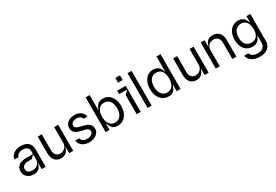

<svg xmlns="http://www.w3.org/2000/svg" viewBox="74 -2013 5009 3480"><g transform="rotate(-30 2578.0 -273.0)"><path d="M49 -154.8Q49 -213.8 79 -249.6Q109 -285.5 156.6 -300.4Q204.2 -315.3 260.7 -315.3H401.3V-380.7Q401.3 -409.4 387.3 -431.6Q373.2 -453.8 345.3 -466.3Q317.5 -478.7 277 -478.7Q236.5 -478.7 210.2 -467.7Q183.9 -456.7 169.2 -438.7Q154.5 -420.8 144.2 -396.3H59.7Q70.7 -451.3 103.5 -486.3Q136.4 -521.3 181.5 -536.9Q226.6 -552.6 277 -552.6Q374.3 -552.6 429.7 -506.4Q485.1 -460.2 485.1 -359.4V0H401.3V-130.7H397Q383.5 -59.7 344.1 -23.4Q304.7 12.8 235.1 12.8Q182.5 12.8 140.1 -7.1Q97.7 -27 73.3 -65Q49 -103 49 -154.8ZM401.3 -197.4V-307.5L333.8 -245.7H256.4Q222.3 -245.7 194.1 -235.1Q165.8 -224.4 149.3 -202.9Q132.8 -181.5 132.8 -150.6Q132.5 -108.3 164.1 -85.4Q195.7 -62.5 247.9 -62.5Q295.5 -62.5 330.3 -81.5Q365.1 -100.5 383.2 -131.4Q401.3 -162.3 401.3 -197.4Z M634.2 -198.9V-545.5H718V-204.5Q718 -165.5 733.1 -135.8Q748.2 -106.2 775.4 -90Q802.6 -73.9 837.4 -73.9Q870.4 -73.9 902.9 -90.6Q935.4 -107.2 956.7 -141Q978 -174.7 978 -223V-545.5H1061.8V0H978V-127.8H972.3Q952.8 -60 912.5 -26.5Q872.2 7.1 810.4 7.1Q758.2 7.1 718.4 -15.8Q678.6 -38.7 656.4 -84.9Q634.2 -131 634.2 -198.9Z M1185.4 -143.5H1268.5Q1289.4 -62.5 1392.8 -62.5Q1430.8 -62.5 1459.7 -73.9Q1488.6 -85.2 1504.4 -104.8Q1520.2 -124.3 1520.6 -147.7Q1519.9 -205.6 1439.6 -224.4L1348.7 -245.7Q1274.5 -263.1 1239 -300.4Q1203.5 -337.7 1203.8 -394.9Q1203.8 -440.3 1229.6 -476.2Q1255.3 -512.1 1301.1 -532.3Q1346.9 -552.6 1404.1 -552.6Q1483.7 -552.6 1532.5 -515.1Q1581.3 -477.6 1598 -410.5H1516.3Q1489.3 -480.1 1404.1 -480.1Q1371.1 -480.1 1344.5 -469.6Q1317.8 -459.2 1302.7 -440.7Q1287.6 -422.2 1287.6 -399.1Q1287.3 -368.3 1309.5 -350Q1331.7 -331.7 1381.4 -319.6L1462.4 -299.7Q1535.2 -282 1571 -245.4Q1606.9 -208.8 1607.2 -152Q1607.2 -105.1 1580.3 -68Q1553.3 -30.9 1504.8 -9.8Q1456.3 11.4 1394.2 11.4Q1307.9 11.4 1252.8 -27.7Q1197.8 -66.8 1185.4 -143.5Z M1740.8 0V-727.3H1824.6V-416.2H1831.7Q1847.3 -476.9 1888 -514.7Q1928.6 -552.6 2002.1 -552.6Q2064.3 -552.6 2114.3 -517.9Q2164.4 -483.3 2193.4 -419.4Q2222.3 -355.5 2222.3 -271.3Q2222.3 -186.1 2192.8 -122Q2163.4 -57.9 2111 -23.3Q2058.6 11.4 1990.8 11.4Q1941.1 11.4 1908.9 -7.1Q1876.8 -25.6 1859.4 -55.4Q1842 -85.2 1831.7 -126.4H1821.7V0ZM1979.4 -63.9Q2030.2 -63.9 2066.1 -91.3Q2101.9 -118.6 2120 -166Q2138.1 -213.4 2138.5 -272.7Q2138.1 -331.7 2120.2 -377.8Q2102.3 -424 2066.6 -450.6Q2030.9 -477.3 1979.4 -477.3Q1929 -477.3 1893.8 -451.9Q1858.7 -426.5 1840.7 -380.3Q1822.8 -334.2 1823.2 -272.7Q1822.8 -210.6 1841.1 -163.4Q1859.4 -116.1 1894.5 -90Q1929.7 -63.9 1979.4 -63.9Z M2474.4 0H2390.6V-399.1L2465.9 -474.4H2295.5V-545.5H2474.4ZM2480.1 -664.1H2383.5V-762.1H2480.1Z M2618.6 -727.3H2702.4V0H2618.6Z M2826 -271.3Q2826 -355.5 2854.6 -419.4Q2883.2 -483.3 2933.4 -517.9Q2983.7 -552.6 3046.2 -552.6Q3119.3 -552.6 3160 -514.7Q3200.6 -476.9 3216.6 -416.2H3223.7V-727.3H3307.5V0H3226.6V-126.4H3216.6Q3206 -85.2 3188.4 -55.4Q3170.8 -25.6 3138.8 -7.1Q3106.9 11.4 3057.5 11.4Q2989.3 11.4 2936.8 -23.3Q2884.2 -57.9 2855.1 -122Q2826 -186.1 2826 -271.3ZM3225.1 -272.7Q3224.8 -334.2 3206.9 -380.3Q3188.9 -426.5 3153.9 -451.9Q3119 -477.3 3068.9 -477.3Q3017 -477.3 2981.2 -450.6Q2945.3 -424 2927.4 -377.7Q2909.4 -331.3 2909.8 -272.7Q2909.4 -213.4 2927.7 -166Q2946 -118.6 2981.9 -91.3Q3017.8 -63.9 3068.9 -63.9Q3118.3 -63.9 3153.4 -90Q3188.6 -116.1 3206.7 -163.4Q3224.8 -210.6 3225.1 -272.7Z M3468 -198.9V-545.5H3551.8V-204.5Q3551.8 -165.5 3566.9 -135.8Q3582 -106.2 3609.2 -90Q3636.4 -73.9 3671.2 -73.9Q3704.2 -73.9 3736.7 -90.6Q3769.2 -107.2 3790.5 -141Q3811.8 -174.7 3811.8 -223V-545.5H3895.6V0H3811.8V-127.8H3806.1Q3786.6 -60 3746.3 -26.5Q3706 7.1 3644.2 7.1Q3592 7.1 3552.2 -15.8Q3512.4 -38.7 3490.2 -84.9Q3468 -131 3468 -198.9Z M4128.6 0H4044.7V-545.5H4125.7V-417.6H4132.8Q4151.3 -489.7 4189.8 -521.1Q4228.3 -552.6 4291.9 -552.6Q4348 -552.6 4389.4 -529.8Q4430.8 -507.1 4453.7 -460.9Q4476.6 -414.8 4476.6 -346.6V0H4392.8V-340.9Q4392.8 -383.5 4377.7 -414.1Q4362.6 -444.6 4334.3 -460.9Q4306.1 -477.3 4267.8 -477.3Q4227.3 -477.3 4195.7 -459.7Q4164.1 -442.1 4146.3 -408.4Q4128.6 -374.6 4128.6 -328.1Z M4604.4 56.1H4691.8Q4709.2 94.5 4747.3 118.3Q4785.5 142 4845.9 142Q4891 142 4925.1 127.7Q4959.2 113.3 4978.5 83.6Q4997.9 54 4997.9 9.9V-136.4H4990.8Q4979 -99.4 4960.9 -71.9Q4942.8 -44.4 4909.3 -26.5Q4875.7 -8.5 4823.2 -8.5Q4758.9 -8.5 4708.3 -40.1Q4657.7 -71.7 4628.9 -132.1Q4600.1 -192.5 4600.1 -275.6Q4600.1 -358.3 4628.4 -421.2Q4656.6 -484 4707.6 -518.3Q4758.5 -552.6 4824.6 -552.6Q4876.8 -552.6 4910.5 -534.1Q4944.2 -515.6 4962.2 -487.7Q4980.1 -459.9 4992.2 -423.3H5000.7V-545.5H5081.7V15.6Q5081.7 83.5 5050.6 128.4Q5019.5 173.3 4966.4 194.6Q4913.4 215.9 4845.9 215.9Q4782 215.9 4732.1 196.6Q4682.2 177.2 4649.9 141.3Q4617.5 105.5 4604.4 56.1ZM4999.3 -277Q4998.9 -336.6 4981 -381.7Q4963.1 -426.8 4927.9 -452.1Q4892.8 -477.3 4843 -477.3Q4791.2 -477.3 4755.3 -450.8Q4719.5 -424.4 4701.5 -379.1Q4683.6 -333.8 4683.9 -277Q4683.6 -219.5 4701.7 -176Q4719.8 -132.5 4755.7 -108.1Q4791.5 -83.8 4843 -83.8Q4892.8 -83.8 4927.7 -106.9Q4962.7 -130 4980.8 -173.3Q4998.9 -216.6 4999.3 -277Z"/></g></svg>

Font: Riot Sans
Style: Regular
Weight: 400
Designer: Rasmus Andersson
Foundry: rsms
Version: Version 4.001